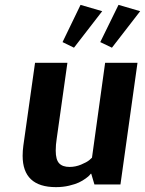

<svg xmlns="http://www.w3.org/2000/svg" viewBox="-20 -758 596 789"><path d="M545 -500 475 0H368L355 -44H353Q351 -42 348 -38Q345 -34 332 -24.5Q319 -15 304 -8Q289 -1 264 5Q239 11 210 11Q73 11 73 -118Q73 -138 76 -160L124 -500H257L213 -188Q209 -163 209 -139Q209 -102 223 -87Q237 -72 266 -72Q290 -72 313 -81.5Q336 -91 347 -100L358 -110L412 -500ZM392 -585 467 -738 556 -712 440 -562ZM237 -585 311 -738 400 -712 284 -562Z"/></svg>

Font: Arsenal
Style: Bold Italic
Weight: 700
Italic angle: -9°
Designer: Andrij Shevchenko
Foundry: Stairsfor.com
Version: Version 1.000